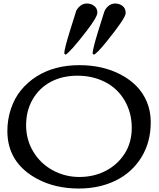

<svg xmlns="http://www.w3.org/2000/svg" viewBox="-20 -1063 904 1095"><path d="M472.7 -884.8Q379.4 -764.2 353.5 -751L346.7 -757.8V-760.3Q346.7 -782.7 377.7 -883.1Q408.7 -983.4 413.8 -998.3Q418.9 -1013.2 435.8 -1028.1Q452.6 -1043 475.8 -1043Q499 -1043 517.1 -1029.3Q535.2 -1015.6 535.2 -990.7Q535.2 -965.8 472.7 -884.8ZM585.9 -823.2Q533.2 -758.3 515.1 -751L508.3 -757.8V-760.3Q510.3 -789.1 539.3 -883.3Q568.4 -977.5 574.5 -995.4Q580.6 -1013.2 597.4 -1028.1Q614.3 -1043 637.5 -1043Q660.6 -1043 678.7 -1029.3Q696.8 -1015.6 696.8 -988Q696.8 -960.4 585.9 -823.2ZM169.7 -198.2Q210.4 -130.4 280.5 -92Q350.6 -53.7 432.9 -53.7Q515.1 -53.7 582.8 -88.6Q650.4 -123.5 690.9 -186.8Q731.4 -250 731.4 -334.7Q731.4 -419.4 691.4 -488.8Q651.4 -558.1 580.3 -594.7Q509.3 -631.3 422.1 -631.3Q335 -631.3 269 -595.9Q203.1 -560.5 166 -495.8Q128.9 -431.2 128.9 -348.6Q128.9 -266.1 169.7 -198.2ZM22 -316.4Q22 -381.8 42.5 -442.9Q63 -503.9 100.3 -549.3Q137.7 -594.7 188.5 -627Q291 -691.4 432.6 -691.4Q564.9 -691.4 666.5 -638.7Q776.4 -581.5 817.4 -482.4Q839.8 -429.2 839.8 -366.2Q839.8 -252 786.1 -165.3Q732.4 -78.6 639.6 -33.2Q546.9 12.2 429.2 12.2Q295.4 12.2 192.9 -42.5Q22 -133.8 22 -316.4Z"/></svg>

Font: Corben
Style: Regular
Weight: 400
Designer: vernon adams
Foundry: vernon adams
Version: Version 1.101